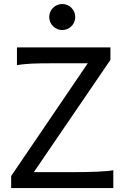

<svg xmlns="http://www.w3.org/2000/svg" viewBox="-20 -953 641 973"><path d="M539.6 -649.4 151.4 -80.6H341.8Q413.6 -80.6 469.2 -82.8Q524.9 -85 554.2 -90.3V0H36.6V-61L424.8 -632.3H258.8Q222.7 -632.3 193.6 -632.1Q164.6 -631.8 141.1 -630.6Q117.7 -629.4 99.1 -627.4Q80.6 -625.5 65.9 -622.6V-712.9H539.6ZM229.5 -866.7Q229.5 -880.4 234.6 -892.3Q239.7 -904.3 248.8 -913.3Q257.8 -922.4 269.8 -927.5Q281.7 -932.6 295.4 -932.6Q309.1 -932.6 321 -927.5Q333 -922.4 342 -913.3Q351.1 -904.3 356.2 -892.3Q361.3 -880.4 361.3 -866.7Q361.3 -853 356.2 -841.1Q351.1 -829.1 342 -820.1Q333 -811 321 -805.9Q309.1 -800.8 295.4 -800.8Q281.7 -800.8 269.8 -805.9Q257.8 -811 248.8 -820.1Q239.7 -829.1 234.6 -841.1Q229.5 -853 229.5 -866.7Z"/></svg>

Font: Andika DR AuSIL
Style: Regular
Weight: 400
Designer: Annie Olsen & Victor Gaultney
Foundry: SIL International
Version: Version 0.003